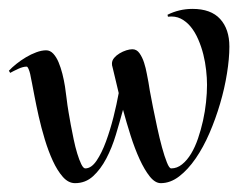

<svg xmlns="http://www.w3.org/2000/svg" viewBox="-20 -394 552 432"><path d="M496.1 -289.1Q496.1 -262.2 490.7 -228.8Q485.4 -195.3 475.3 -161.1Q465.3 -127 451.4 -94.7Q437.5 -62.5 420.2 -37.4Q402.8 -12.2 383.1 2.9Q363.3 18.1 341.8 18.1Q329.1 18.1 317.1 3.2Q305.2 -11.7 294.2 -35.6Q283.2 -59.6 273.9 -88.9Q264.6 -118.2 256.8 -147Q249.5 -120.1 240.7 -90.8Q231.9 -61.5 219.2 -37.4Q206.5 -13.2 189.5 2.4Q172.4 18.1 148.9 18.1Q133.8 18.1 121.3 3.9Q108.9 -10.3 98.9 -32Q88.9 -53.7 80.8 -80.3Q72.8 -106.9 67.1 -132.1Q61.5 -157.2 57.6 -177.7Q53.7 -198.2 51.8 -208Q51.3 -209.5 50.3 -215.3Q49.3 -221.2 47.9 -227.5Q46.4 -233.9 44.2 -239Q42 -244.1 40 -244.1Q31.7 -244.1 20.8 -239Q9.8 -233.9 2.9 -230L0 -234.9Q6.8 -242.2 16.8 -250.2Q26.9 -258.3 38.3 -265.1Q49.8 -272 61.8 -276.4Q73.7 -280.8 84 -280.8Q92.8 -280.8 99.9 -273.2Q106.9 -265.6 111.8 -253.9Q116.7 -242.2 120.4 -227.8Q124 -213.4 126.2 -199.5Q128.4 -185.5 129.6 -174.3Q130.9 -163.1 131.8 -157.2Q132.3 -153.3 134.3 -141.4Q136.2 -129.4 139.2 -113.5Q142.1 -97.7 145.8 -80.3Q149.4 -63 153.8 -48.6Q158.2 -34.2 162.8 -24.7Q167.5 -15.1 171.9 -15.1Q185.5 -15.1 197.3 -32.5Q209 -49.8 218.5 -75.7Q228 -101.6 235.4 -130.9Q242.7 -160.2 247.1 -184.6Q242.2 -204.1 238.8 -219.5Q235.4 -234.9 232.9 -244.1Q231.9 -246.1 231.9 -251Q231.9 -257.8 236.8 -263.7Q241.7 -269.5 249 -273.9Q256.3 -278.3 264.2 -280.8Q272 -283.2 277.8 -283.2Q287.6 -283.2 293.9 -274.2Q300.3 -265.1 304.2 -252.9Q308.1 -240.7 310.3 -228.3Q312.5 -215.8 314 -209Q314.5 -205.6 317.1 -189.9Q319.8 -174.3 324.2 -152.8Q328.6 -131.3 333.7 -107.2Q338.9 -83 344.5 -62.5Q350.1 -42 355.5 -28.6Q360.8 -15.1 365.2 -15.1Q378.4 -15.1 389.6 -24.2Q400.9 -33.2 409.9 -48.1Q418.9 -63 425.5 -82.3Q432.1 -101.6 436.8 -122.6Q441.4 -143.6 443.6 -164.3Q445.8 -185.1 445.8 -203.1Q445.8 -218.3 443.8 -236.1Q441.9 -253.9 437.5 -271.5Q433.1 -289.1 426 -305.4Q418.9 -321.8 409.2 -333.7Q399.4 -345.7 386.7 -352.1Q374 -358.4 357.9 -356.4L356.9 -360.8Q369.6 -367.2 383.8 -370.6Q397.9 -374 413.1 -374Q454.6 -374 475.3 -351.3Q496.1 -328.6 496.1 -289.1Z"/></svg>

Font: Montez
Style: Regular
Weight: 400
Designer: Astigmatic (AOETI)
Foundry: Astigmatic (AOETI)
Version: Version 1.001